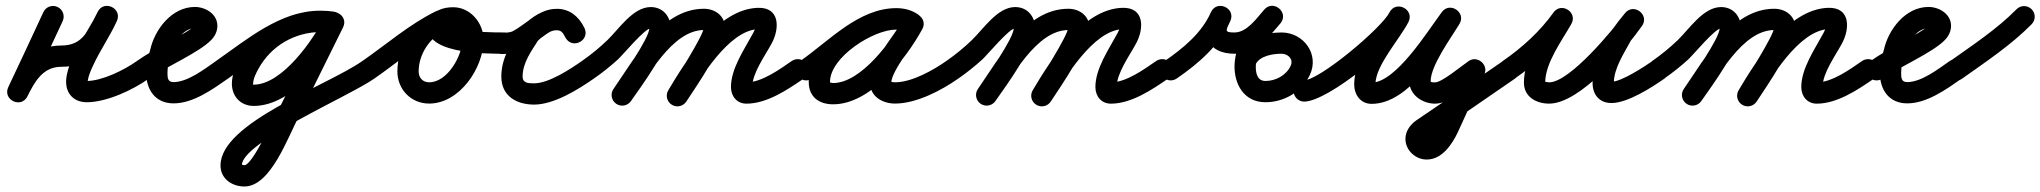

<svg xmlns="http://www.w3.org/2000/svg" viewBox="-20 -323 7194 677"><path d="M132.9 -280.2C132.9 -280.2 132.9 -280.2 132.9 -280.2C92.3 -191.9 50.8 -103.9 9.3 -16C-1.3 6.4 10.1 25.6 26.9 33.8C43.7 41.9 65.8 38.8 76.8 16.6C102.1 -34.5 130.9 -87.5 196 -87.5C309.7 -87.5 343 -156.8 391.1 -246.8C402.5 -268.2 390.7 -287.5 373.5 -295.9C356.4 -304.4 333.9 -302 323.9 -280C290.2 -205.9 177.7 -65.7 224.3 6.9C238.1 28.5 261.2 37.5 286 37.5C356.2 37.5 448.9 -5.9 505.8 -46.5C522.6 -58.5 526.6 -81.9 514.5 -98.8C502.5 -115.6 479.1 -119.6 462.2 -107.5C462.2 -107.5 462.2 -107.5 462.2 -107.5C418.6 -76.4 340 -37.5 286 -37.5C279.2 -37.5 288.3 -26.7 289 -34.4C289.2 -36.4 289.5 -38.4 289.7 -40.3C292.9 -58.2 300.6 -75.7 308.2 -92C333.1 -146 367.7 -195 392.1 -249C402.1 -271 391 -290 374.6 -298.1C358.1 -306.2 336.3 -303.5 324.9 -282.1C291.1 -218.9 275.1 -162.5 196 -162.5C98.8 -162.5 48.5 -95.3 9.6 -16.6C-1.4 5.6 10.2 24.9 27.2 33.1C44.2 41.3 66.5 38.4 77.1 16C118.7 -72.1 160.3 -160.3 201.1 -248.8C209.7 -267.6 201.5 -289.9 182.7 -298.5C163.9 -307.2 141.6 -299 132.9 -280.2Z M453.2 -55.5C465.1 -38.6 488.5 -34.4 505.5 -46.2C563.1 -86.4 683.1 -138.1 725.2 -182.4C738.2 -196 746.5 -212.9 746.5 -232C746.5 -273.6 704.6 -298.5 667 -298.5C585.6 -298.5 524.8 -218.7 509.3 -145.8C509.3 -145.7 509.5 -146.6 509.7 -147.4C509.9 -148.2 510.1 -149 510.1 -149C501.7 -121.2 495.5 -95.4 495.5 -66C495.5 -6.4 527.8 41.5 592 41.5C661.5 41.5 730.2 -8.3 784.5 -46.3C801.5 -58.2 805.6 -81.5 793.7 -98.5C781.8 -115.5 758.5 -119.6 741.5 -107.7C741.5 -107.7 741.5 -107.7 741.5 -107.7C702.8 -80.7 642.4 -33.5 592 -33.5C571.5 -33.5 570.5 -48.1 570.5 -66C570.5 -87.8 575.6 -106.5 581.9 -127C581.9 -127.1 582.1 -127.9 582.3 -128.6C582.5 -129.4 582.7 -130.2 582.7 -130.2C590.5 -166.9 622.9 -223.5 667 -223.5C673.4 -223.5 676.2 -218.4 673.3 -224.1C672.8 -225.1 671.5 -241.9 671.5 -232C671.5 -231.6 671.4 -232.8 671.8 -234.3C672.3 -236.2 673.7 -237 670.9 -234.2C666.9 -230 661.9 -226.6 657.1 -223.4C594 -182 525.1 -151.4 462.5 -107.8C445.6 -95.9 441.4 -72.5 453.2 -55.5Z M732.2 -55.5C744.1 -38.6 767.5 -34.4 784.5 -46.2C879.7 -112.7 988.5 -210.3 1109.3 -210.3C1121.9 -210.3 1134 -209.3 1146.4 -207.8C1171 -204.7 1185.7 -221.6 1188.2 -240C1190.6 -258.5 1180.8 -278.6 1156.3 -282.1C1141.9 -284.2 1127.8 -285.2 1113.2 -285.2C992.6 -285.2 884 -222.3 825.6 -116.7C811.3 -90.7 797.6 -58.7 797.6 -28.4C797.6 17.1 828.5 50.5 874.7 50.5C1012.3 50.5 1137 -118.4 1189.7 -226.6C1200.6 -249 1189.3 -268.4 1172.5 -276.7C1155.7 -284.9 1133.4 -282 1122.4 -259.6C1071.5 -156.6 1020.5 -53.6 969.4 49.3C969.4 49.3 969.6 49 969.7 48.7C969.9 48.4 970.1 48.1 970.1 48.1C946.4 91.5 870.1 259.6 841.8 259.6C838.2 259.6 829.7 255.8 831.4 258.3C831.8 258.8 832.5 261.3 832.5 260.4C832.5 178 1209.8 17.4 1300.5 -46.3C1317.5 -58.2 1321.6 -81.6 1309.7 -98.5C1297.8 -115.5 1274.4 -119.6 1257.5 -107.7C1257.5 -107.7 1257.5 -107.7 1257.5 -107.7C1132.2 -19.8 757.5 109.1 757.5 260.4C757.5 307.6 798.3 334.6 841.8 334.6C935.4 334.6 995.2 158.8 1035.9 83.9C1035.9 83.9 1036.1 83.6 1036.3 83.3C1036.4 83 1036.6 82.7 1036.6 82.7C1087.7 -20.3 1138.7 -123.3 1189.6 -226.4C1200.7 -248.7 1189.3 -268.2 1172.4 -276.5C1155.6 -284.7 1133.2 -281.8 1122.3 -259.4C1085.1 -183.2 974.9 -24.5 874.7 -24.5C870.5 -24.5 872.6 -20.7 872.6 -28.4C872.6 -45.1 883.5 -66.4 891.3 -80.5C936.5 -162.3 1019.9 -210.2 1113.2 -210.2C1124.3 -210.2 1134.8 -209.4 1145.7 -207.9C1170.2 -204.4 1185 -221.4 1187.5 -240.1C1190 -258.8 1180.2 -279.2 1155.6 -282.2C1140.1 -284.1 1125 -285.3 1109.3 -285.3C968.7 -285.3 851.6 -184.5 741.5 -107.8C724.6 -95.9 720.4 -72.5 732.2 -55.5Z M1248.2 -55.7C1259.9 -38.6 1283.3 -34.4 1300.3 -46.2C1381.9 -102.6 1460.9 -172.3 1549.8 -215.8C1572.1 -226.6 1575.2 -248.8 1567.2 -265.6C1559.2 -282.4 1540.1 -293.9 1517.6 -283.5C1436.8 -246 1381.2 -160.3 1381.2 -71.2C1381.2 -7.8 1429.3 42.2 1493.2 42.2C1600.7 42.2 1685.1 -83.9 1685.1 -182.5C1685.1 -241.5 1639 -297.5 1578 -297.5C1543.4 -297.5 1506.3 -286.6 1493.6 -250.4C1493.6 -250.4 1493.6 -250.4 1493.6 -250.5C1493.7 -250.6 1493.7 -250.6 1493.7 -250.6C1450.8 -130.6 1697.9 -133.6 1760 -133.5C1780.7 -133.5 1797.5 -150.2 1797.5 -171C1797.5 -191.7 1780.8 -208.5 1760 -208.5C1710.4 -208.6 1659.3 -209.7 1610.4 -218.8C1599.5 -220.8 1588.6 -223.2 1578.1 -226.9C1572.7 -228.9 1567.5 -231.1 1562.8 -234.4C1562.6 -234.6 1562.4 -234.7 1562.2 -234.9C1563.9 -230.8 1563.1 -236.6 1564.4 -229.8C1564.6 -228.4 1563.8 -224 1564.3 -225.4C1564.3 -225.4 1564.3 -225.4 1564.4 -225.5C1564.4 -225.6 1564.4 -225.6 1564.4 -225.6C1565.1 -227.5 1562.5 -222 1561 -220.7C1559.5 -219.5 1564.4 -221.5 1565.4 -221.6C1569.6 -222.3 1573.8 -222.5 1578 -222.5C1597.1 -222.5 1610.1 -199.9 1610.1 -182.5C1610.1 -126.1 1557.7 -32.8 1493.2 -32.8C1470.6 -32.8 1456.2 -48.9 1456.2 -71.2C1456.2 -131.2 1494.7 -190.2 1549.1 -215.4C1571.6 -225.9 1574.7 -248.2 1566.5 -265.3C1558.4 -282.3 1539.1 -294 1516.9 -283.2C1424.3 -237.9 1342.4 -166.5 1257.7 -107.8C1240.6 -96.1 1236.4 -72.7 1248.2 -55.7Z M1746 -208.5C1725.3 -208.5 1708.5 -191.7 1708.5 -171C1708.5 -148.4 1726.9 -132.5 1748.6 -132.5C1773.3 -132.5 1801.2 -135.2 1823.4 -146.8C1823.4 -146.8 1823.4 -146.8 1823.4 -146.8C1823.4 -146.8 1823.5 -146.8 1823.5 -146.8C1847.8 -159.6 1869.2 -177.6 1892.3 -192.5C1892.3 -192.5 1892.7 -192.8 1893.2 -193.1C1893.6 -193.4 1894 -193.7 1894 -193.7C1910 -205.3 1923.1 -216.9 1944.3 -216.9C1959 -216.9 1967.4 -203.8 1973.2 -191.8C1983.4 -170.4 2006.1 -169.1 2023.1 -178.3C2040 -187.5 2051.4 -207.1 2039.1 -227.4C2015.1 -266.9 1992.3 -291.4 1941.6 -291.4C1895.3 -291.4 1854 -261.9 1822 -231C1821.8 -230.9 1820.5 -229.2 1819.1 -227.5C1817.7 -225.8 1816.4 -224.1 1816.3 -224C1782.6 -170.6 1747.7 -119.2 1747.7 -53C1747.7 15.2 1800.8 45.8 1863.4 45.8C1933.4 45.8 2019.2 -7.6 2074.5 -46.3C2091.5 -58.2 2095.6 -81.5 2083.7 -98.5C2071.8 -115.5 2048.5 -119.6 2031.5 -107.7C2031.5 -107.7 2031.5 -107.7 2031.5 -107.7C1990.8 -79.2 1915.3 -29.2 1863.4 -29.2C1843.7 -29.2 1822.7 -29.5 1822.7 -53C1822.7 -102.5 1854.5 -143.9 1879.7 -184C1879.8 -184.2 1878.3 -182.4 1876.9 -180.5C1875.4 -178.7 1873.9 -176.9 1874 -177C1890.4 -192.8 1917 -216.4 1941.6 -216.4C1963.1 -216.4 1965.6 -204 1974.9 -188.6C1987.2 -168.2 2008.9 -166.4 2024.8 -175.1C2040.8 -183.7 2051.1 -202.8 2040.8 -224.2C2022.2 -263.2 1989.2 -291.9 1944.3 -291.9C1905.6 -291.9 1879.7 -276 1850 -254.3C1850 -254.3 1850.4 -254.6 1850.8 -254.9C1851.3 -255.2 1851.7 -255.5 1851.7 -255.5C1830.6 -242 1810.7 -224.8 1788.5 -213.2C1788.5 -213.2 1788.6 -213.2 1788.6 -213.2C1788.6 -213.2 1788.6 -213.2 1788.6 -213.2C1778 -207.6 1760.4 -207.5 1748.6 -207.5C1748.2 -207.5 1750.4 -207.4 1750.4 -207.4C1762.3 -206.3 1773 -199.2 1778.9 -188.8C1781.3 -184.4 1782.8 -179.6 1783.3 -174.6C1783.4 -173.4 1783.4 -172.2 1783.5 -171C1783.5 -191.7 1766.7 -208.5 1746 -208.5Z M2022.2 -55.6C2034.1 -38.6 2057.4 -34.4 2074.4 -46.2C2104 -66.8 2132.3 -89.3 2159 -113.6C2176.3 -129.4 2253.6 -223.1 2274.6 -223.1C2276.4 -223.1 2273.4 -223.8 2272.6 -224.3C2266 -228.8 2269.7 -224.8 2269.7 -224C2269.7 -187.3 2169 -46.4 2143.2 -9.4C2131.4 7.5 2135.6 30.9 2152.6 42.8C2169.5 54.6 2192.9 50.4 2204.8 33.4C2204.8 33.4 2204.8 33.4 2204.8 33.4C2243.2 -21.6 2344.7 -158.7 2344.7 -224C2344.7 -265.3 2317.4 -298.1 2274.6 -298.1C2211.8 -298.1 2162.8 -220.9 2121.7 -181.5C2093.7 -154.5 2063.5 -130 2031.6 -107.8C2014.6 -95.9 2010.4 -72.6 2022.2 -55.6ZM2204.8 33.4C2204.8 33.4 2204.8 33.4 2204.8 33.4C2263 -50.2 2349.3 -217.1 2462.1 -217.1C2463.7 -217.1 2467.9 -212.5 2463 -220.3C2462.4 -221.3 2461.9 -222.3 2461.6 -223.5C2461.5 -224 2461.3 -225.7 2461.3 -225.1C2461.3 -198.6 2361.4 -42.9 2337.6 -6.5C2326.3 10.9 2331.2 34.1 2348.5 45.4C2365.9 56.7 2389.1 51.8 2400.4 34.5C2400.4 34.5 2400.4 34.5 2400.4 34.5C2436.7 -21.1 2536.3 -163.5 2536.3 -225.1C2536.3 -267.1 2501.5 -292.1 2462.1 -292.1C2311.6 -292.1 2218.9 -118.1 2143.2 -9.4C2131.4 7.5 2135.6 30.9 2152.6 42.8C2169.5 54.6 2192.9 50.4 2204.8 33.4ZM2400.8 33.7C2400.8 33.7 2400.8 33.7 2400.8 33.7C2447.6 -44.6 2548.7 -216.6 2654.3 -220.4C2656.2 -220.5 2649 -229.2 2645.6 -233.3C2644 -235.3 2644.8 -228.3 2644.1 -225.9C2641.8 -218.9 2638.6 -212.2 2635.2 -205.7C2604.7 -149 2557.4 -81.6 2557.4 -16.1C2557.4 16.1 2578.1 42.5 2612 42.5C2684.3 42.5 2757.1 -6.8 2814.3 -46.1C2831.3 -57.8 2835.6 -81.2 2823.9 -98.3C2812.2 -115.3 2788.8 -119.6 2771.7 -107.9C2771.7 -107.9 2771.7 -107.9 2771.7 -107.9C2729.5 -78.8 2666.1 -32.5 2612 -32.5C2612.3 -32.5 2612.6 -32.5 2612.9 -32.5C2619.2 -32 2625.1 -28.2 2628.9 -23.2C2630.1 -21.6 2632.4 -15.8 2632.4 -16.1C2632.4 -65.2 2677.6 -126.2 2701.2 -170.3C2729.1 -222.2 2731.2 -298.2 2651.7 -295.4C2510.5 -290.3 2400.2 -111.7 2336.4 -4.7C2325.8 13.1 2331.6 36.1 2349.4 46.7C2367.2 57.4 2390.2 51.5 2400.8 33.7Z M2844.4 -46.2C2844.4 -46.2 2844.4 -46.2 2844.4 -46.2C2930.9 -106.3 3031.2 -219.3 3140.6 -219.3C3152.1 -219.3 3164.7 -217.3 3174.2 -210.5C3193.6 -196.6 3214 -206.4 3224.5 -222.6C3234.9 -238.8 3235.4 -261.5 3214.8 -273.4C3189.9 -287.9 3168.6 -293.6 3139.3 -293.6C3016.6 -293.6 2831.6 -164.9 2831.6 -34.2C2831.6 18.8 2867.9 44.8 2917.7 44.8C3050 44.8 3174.4 -115 3231.9 -220C3243.9 -241.9 3233.5 -261.9 3217 -270.9C3200.6 -279.9 3178.1 -277.9 3166.1 -256C3129.8 -189.8 3047.8 -106.9 3047.8 -31.6C3047.8 17.5 3092 42.2 3136 42.2C3211.3 42.2 3299.2 -4 3359.5 -46.3C3376.5 -58.2 3380.6 -81.5 3368.7 -98.5C3356.8 -115.5 3333.5 -119.6 3316.5 -107.7C3316.5 -107.7 3316.5 -107.7 3316.5 -107.7C3269.6 -74.9 3194.7 -32.8 3136 -32.8C3131.4 -32.8 3124.9 -33.1 3120.8 -35.7C3119.5 -36.5 3122.8 -30.1 3122.8 -31.6C3122.8 -72.3 3207.3 -175.1 3231.9 -220C3243.9 -241.9 3233.5 -261.9 3217 -270.9C3200.6 -279.9 3178.1 -277.9 3166.1 -256C3124 -179.1 3016.4 -30.2 2917.7 -30.2C2909.6 -30.2 2902.4 -35.5 2906.7 -29.1C2908.2 -26.8 2906.6 -32.7 2906.6 -34.2C2906.6 -121.7 3059.5 -218.6 3139.3 -218.6C3155.8 -218.6 3164 -216.2 3177.2 -208.6C3197.8 -196.6 3217.6 -205.4 3227.5 -220.7C3237.3 -236 3237.2 -257.7 3217.8 -271.5C3195.4 -287.5 3167.9 -294.3 3140.6 -294.3C3007.7 -294.3 2903.9 -178.9 2801.6 -107.8C2784.6 -96 2780.4 -72.6 2792.2 -55.6C2804 -38.6 2827.4 -34.4 2844.4 -46.2Z M3307.2 -55.6C3319.1 -38.6 3342.4 -34.4 3359.4 -46.2C3389 -66.8 3417.3 -89.3 3444 -113.6C3461.3 -129.4 3538.6 -223.1 3559.6 -223.1C3561.4 -223.1 3558.4 -223.8 3557.6 -224.3C3551 -228.8 3554.7 -224.8 3554.7 -224C3554.7 -187.3 3454 -46.4 3428.2 -9.4C3416.4 7.5 3420.6 30.9 3437.6 42.8C3454.5 54.6 3477.9 50.4 3489.8 33.4C3489.8 33.4 3489.8 33.4 3489.8 33.4C3528.2 -21.6 3629.7 -158.7 3629.7 -224C3629.7 -265.3 3602.4 -298.1 3559.6 -298.1C3496.8 -298.1 3447.8 -220.9 3406.7 -181.5C3378.7 -154.5 3348.5 -130 3316.6 -107.8C3299.6 -95.9 3295.4 -72.6 3307.2 -55.6ZM3489.8 33.4C3489.8 33.4 3489.8 33.4 3489.8 33.4C3548 -50.2 3634.3 -217.1 3747.1 -217.1C3748.7 -217.1 3752.9 -212.5 3748 -220.3C3747.4 -221.3 3746.9 -222.3 3746.6 -223.5C3746.5 -224 3746.3 -225.7 3746.3 -225.1C3746.3 -198.6 3646.4 -42.9 3622.6 -6.5C3611.3 10.9 3616.2 34.1 3633.5 45.4C3650.9 56.7 3674.1 51.8 3685.4 34.5C3685.4 34.5 3685.4 34.5 3685.4 34.5C3721.7 -21.1 3821.3 -163.5 3821.3 -225.1C3821.3 -267.1 3786.5 -292.1 3747.1 -292.1C3596.6 -292.1 3503.9 -118.1 3428.2 -9.4C3416.4 7.5 3420.6 30.9 3437.6 42.8C3454.5 54.6 3477.9 50.4 3489.8 33.4ZM3685.8 33.7C3685.8 33.7 3685.8 33.7 3685.8 33.7C3732.6 -44.6 3833.7 -216.6 3939.3 -220.4C3941.2 -220.5 3934 -229.2 3930.6 -233.3C3929 -235.3 3929.8 -228.3 3929.1 -225.9C3926.8 -218.9 3923.6 -212.2 3920.2 -205.7C3889.7 -149 3842.4 -81.6 3842.4 -16.1C3842.4 16.1 3863.1 42.5 3897 42.5C3969.3 42.5 4042.1 -6.8 4099.3 -46.1C4116.3 -57.8 4120.6 -81.2 4108.9 -98.3C4097.2 -115.3 4073.8 -119.6 4056.7 -107.9C4056.7 -107.9 4056.7 -107.9 4056.7 -107.9C4014.5 -78.8 3951.1 -32.5 3897 -32.5C3897.3 -32.5 3897.6 -32.5 3897.9 -32.5C3904.2 -32 3910.1 -28.2 3913.9 -23.2C3915.1 -21.6 3917.4 -15.8 3917.4 -16.1C3917.4 -65.2 3962.6 -126.2 3986.2 -170.3C4014.1 -222.2 4016.2 -298.2 3936.7 -295.4C3795.5 -290.3 3685.2 -111.7 3621.4 -4.7C3610.8 13.1 3616.6 36.1 3634.4 46.7C3652.2 57.4 3675.2 51.5 3685.8 33.7Z M4129.3 -46.2C4129.3 -46.2 4129.3 -46.2 4129.3 -46.2C4206.2 -99.3 4279.4 -162 4318.3 -249.2C4328.3 -271.8 4316.6 -290.8 4299.7 -298.5C4282.8 -306.3 4260.7 -302.9 4250.1 -280.5C4212.3 -200.8 4238.1 -133.8 4332.9 -133.5C4332.9 -133.5 4333 -133.5 4333 -133.5C4333.1 -133.5 4333.1 -133.5 4333.1 -133.5C4406.4 -133.7 4449.9 -189.5 4494.1 -239.7C4510.5 -258.2 4504.2 -279.9 4489.9 -292.2C4475.5 -304.5 4453.1 -307.5 4437.3 -288.6C4389.2 -231.3 4336.4 -175 4333.1 -95.5C4333.1 -95.5 4333.1 -95.5 4333.1 -95.5C4333.1 -95.5 4333.1 -95.5 4333.1 -95.5C4330.4 -27 4366.2 37.5 4442 37.5C4507.4 37.5 4570.8 0.9 4598.8 -59.2C4632.9 -132.2 4576.2 -208.7 4498.3 -208.5C4498.3 -208.5 4498.4 -208.5 4498.4 -208.5C4498.4 -208.5 4498.5 -208.5 4498.5 -208.5C4438.3 -208.6 4368.5 -187.5 4340.3 -129.4C4331.2 -110.7 4339 -88.3 4357.6 -79.3C4376.3 -70.2 4398.7 -78 4407.7 -96.6C4407.7 -96.6 4407.7 -96.6 4407.7 -96.6C4422.2 -126.4 4469.4 -133.6 4498.3 -133.5C4498.3 -133.5 4498.4 -133.5 4498.4 -133.5C4498.4 -133.5 4498.5 -133.5 4498.5 -133.5C4521.3 -133.6 4542 -114.8 4530.8 -90.8C4515.1 -57.2 4478.3 -37.5 4442 -37.5C4411.8 -37.5 4407.1 -68 4408.1 -92.5C4408.1 -92.5 4408.1 -92.5 4408.1 -92.5C4408.1 -92.5 4408.1 -92.5 4408.1 -92.5C4410.5 -151.5 4458.9 -197.6 4494.7 -240.4C4510.6 -259.3 4504.6 -280.8 4490.5 -292.9C4476.4 -305 4454.2 -307.8 4437.9 -289.3C4411.2 -259.1 4377.3 -208.6 4332.9 -208.5C4332.9 -208.5 4332.9 -208.5 4333 -208.5C4333 -208.5 4333.1 -208.5 4333.1 -208.5C4296.9 -208.6 4301.4 -213.7 4317.9 -248.4C4328.5 -270.7 4316.5 -289.9 4299.3 -297.7C4282.1 -305.6 4259.8 -302.3 4249.7 -279.7C4216.8 -205.7 4151.7 -152.8 4086.7 -107.8C4069.6 -96.1 4065.4 -72.7 4077.2 -55.7C4088.9 -38.6 4112.3 -34.4 4129.3 -46.2Z M4541.3 -1.1C4541.9 19.6 4559.2 35.9 4579.9 35.3C4666.4 32.5 4907 -166.9 4946.3 -245.5C4957.4 -267.7 4946.4 -287.2 4929.7 -295.7C4913.1 -304.1 4890.8 -301.5 4879.4 -279.4C4839 -201.2 4754.9 -118.3 4754.9 -26.1C4754.9 10.4 4776.7 43.2 4816.3 43.2C4947.9 43.2 5052.4 -139 5124.1 -235.7C5138.3 -254.8 5128.9 -275.4 5112.8 -286.1C5096.8 -296.9 5074.1 -297.7 5061.9 -277.3C5020.6 -208.7 4949.5 -116.8 4949.5 -36C4949.5 11.9 4995.8 42.5 5040 42.5C5092.3 42.5 5158.5 -16.3 5201.4 -46.2C5216.5 -56.7 5206.5 -76.7 5190.7 -89.9C5175 -103 5153.6 -109.4 5145.9 -92.6C5114.9 -25 5083.9 42.7 5052.9 110.4C5052.9 110.4 5052.9 110.3 5053 110.2C5053 110.2 5053 110.1 5053 110.1C5047.9 121 5025.2 164.5 5011.1 164.5C5011.1 164.5 5011.1 164.5 5011.1 164.5C5011.1 164.5 5010.8 164.5 5010.6 164.5C5010.3 164.5 5010 164.5 5010 164.5C5009.7 164.5 5011.3 164.7 5011 164.6C5010.3 164.3 5010.6 167.8 5010.6 167C5010.6 166.3 5011.6 166.4 5018.1 162C5018.1 162 5018.1 162 5018.1 162C5018.1 162 5018 162 5018 162C5119.8 93.1 5221.5 23.9 5322.4 -46.2C5339.4 -58 5343.6 -81.4 5331.8 -98.4C5320 -115.4 5296.6 -119.6 5279.6 -107.8C5279.6 -107.8 5279.6 -107.8 5279.6 -107.8C5178.9 -37.8 5077.5 31.2 4976 100C4976 100 4975.9 100 4975.9 100C4975.9 100 4975.9 100 4975.9 100C4953.3 115.4 4935.6 138.5 4935.6 167C4935.6 206.5 4971 239.5 5010 239.5C5010 239.5 5009.7 239.5 5009.4 239.5C5009.2 239.5 5008.9 239.5 5008.9 239.5C5009.6 239.5 5010.4 239.5 5011.1 239.5C5064.9 239.5 5100.6 185.3 5121 141.9C5121 141.9 5121 141.8 5121 141.8C5121.1 141.7 5121.1 141.6 5121.1 141.6C5152.1 74 5183.1 6.3 5214.1 -61.4C5221.8 -78.1 5215.4 -95 5203.4 -105C5191.4 -115.1 5173.7 -118.3 5158.6 -107.8C5130 -87.9 5063.9 -32.5 5040 -32.5C5027.1 -32.5 5024.5 -34.3 5024.5 -36C5024.5 -92 5094.7 -186.5 5126.1 -238.7C5138.4 -259.1 5129.9 -279 5114.8 -289.1C5099.8 -299.2 5078.1 -299.5 5063.9 -280.3C5011.6 -209.8 4901.6 -31.8 4816.3 -31.8C4815.6 -31.8 4817.6 -31.7 4818.3 -31.6C4827.2 -29.8 4829.9 -17.9 4829.9 -26.1C4829.9 -92.4 4914 -182.8 4946.1 -245C4957.5 -267.1 4946.3 -286.7 4929.5 -295.2C4912.7 -303.8 4890.3 -301.2 4879.2 -279C4852.4 -225.4 4635.4 -41.5 4577.6 -39.7C4556.9 -39.1 4540.6 -21.8 4541.3 -1.1Z M5269.1 -55.8C5280.8 -38.7 5304.2 -34.4 5321.2 -46.1C5395.8 -97.4 5465.9 -161.3 5518.6 -235.3C5532.3 -254.6 5522.4 -275 5506.1 -285.4C5489.8 -295.8 5467.2 -296.2 5455.4 -275.6C5414 -202.9 5353.4 -117.3 5353.4 -31.7C5353.4 18.8 5397.2 42.4 5442.2 42.4C5551.6 42.4 5710.3 -147.8 5769.6 -231.3C5783.7 -251.1 5776.3 -271.9 5761.5 -283C5746.8 -294 5724.8 -295.4 5709.7 -276.4C5694.1 -256.8 5676.9 -237.3 5664.4 -215.6C5664.4 -215.6 5664.3 -215.4 5664.2 -215.1C5664.1 -214.9 5663.9 -214.7 5663.9 -214.7C5633.4 -157.6 5595.5 -97 5595.5 -30.3C5595.5 -17.4 5597.7 -4.5 5603.6 7.1C5603.6 7.1 5603.8 7.3 5603.9 7.6C5604.1 7.9 5604.2 8.2 5604.2 8.2C5615 27.7 5633.6 40.3 5662.4 40.3C5719 40.3 5804.9 -15 5849.5 -46.3C5866.5 -58.2 5870.6 -81.5 5858.7 -98.5C5846.8 -115.5 5823.5 -119.6 5806.5 -107.7C5776.1 -86.4 5696 -34.7 5662.4 -34.7C5656.2 -34.7 5676.6 -15.9 5669.8 -28.2C5669.8 -28.2 5669.9 -27.9 5670.1 -27.6C5670.2 -27.3 5670.4 -27.1 5670.4 -27.1C5670 -27.7 5670.5 -28.4 5670.5 -30.3C5670.5 -82.2 5706.1 -134.5 5730.1 -179.3C5730.1 -179.3 5730 -179.1 5729.8 -178.9C5729.7 -178.6 5729.6 -178.4 5729.6 -178.4C5740 -196.7 5755.2 -213.1 5768.3 -229.6C5783.5 -248.7 5775.6 -269.9 5760.3 -281.3C5745.1 -292.8 5722.5 -294.6 5708.4 -274.7C5667.8 -217.6 5514.5 -32.6 5442.2 -32.6C5438.2 -32.6 5425.9 -35.6 5426.9 -34.4C5427.4 -33.7 5428.4 -30.8 5428.4 -31.7C5428.4 -100.6 5486.7 -178.9 5520.6 -238.4C5532.3 -259.1 5523.4 -278.8 5508.2 -288.6C5492.9 -298.3 5471.2 -298.1 5457.5 -278.7C5409.9 -211.9 5346.1 -154.2 5278.8 -107.9C5261.7 -96.2 5257.4 -72.8 5269.1 -55.8Z M5796.2 -55.6C5808.1 -38.6 5831.4 -34.4 5848.4 -46.2C5878 -66.8 5906.3 -89.3 5933 -113.6C5950.3 -129.4 6027.6 -223.1 6048.6 -223.1C6050.4 -223.1 6047.4 -223.8 6046.6 -224.3C6040 -228.8 6043.7 -224.8 6043.7 -224C6043.7 -187.3 5943 -46.4 5917.2 -9.4C5905.4 7.5 5909.6 30.9 5926.6 42.8C5943.5 54.6 5966.9 50.4 5978.8 33.4C5978.8 33.4 5978.8 33.4 5978.8 33.4C6017.2 -21.6 6118.7 -158.7 6118.7 -224C6118.7 -265.3 6091.4 -298.1 6048.6 -298.1C5985.8 -298.1 5936.8 -220.9 5895.7 -181.5C5867.7 -154.5 5837.5 -130 5805.6 -107.8C5788.6 -95.9 5784.4 -72.6 5796.2 -55.6ZM5978.8 33.4C5978.8 33.4 5978.8 33.4 5978.8 33.4C6037 -50.2 6123.3 -217.1 6236.1 -217.1C6237.7 -217.1 6241.9 -212.5 6237 -220.3C6236.4 -221.3 6235.9 -222.3 6235.6 -223.5C6235.5 -224 6235.3 -225.7 6235.3 -225.1C6235.3 -198.6 6135.4 -42.9 6111.6 -6.5C6100.3 10.9 6105.2 34.1 6122.5 45.4C6139.9 56.7 6163.1 51.8 6174.4 34.5C6174.4 34.5 6174.4 34.5 6174.4 34.5C6210.7 -21.1 6310.3 -163.5 6310.3 -225.1C6310.3 -267.1 6275.5 -292.1 6236.1 -292.1C6085.6 -292.1 5992.9 -118.1 5917.2 -9.4C5905.4 7.5 5909.6 30.9 5926.6 42.8C5943.5 54.6 5966.9 50.4 5978.8 33.4ZM6174.8 33.7C6174.8 33.7 6174.8 33.7 6174.8 33.7C6221.6 -44.6 6322.7 -216.6 6428.3 -220.4C6430.2 -220.5 6423 -229.2 6419.6 -233.3C6418 -235.3 6418.8 -228.3 6418.1 -225.9C6415.8 -218.9 6412.6 -212.2 6409.2 -205.7C6378.7 -149 6331.4 -81.6 6331.4 -16.1C6331.4 16.1 6352.1 42.5 6386 42.5C6458.3 42.5 6531.1 -6.8 6588.3 -46.1C6605.3 -57.8 6609.6 -81.2 6597.9 -98.3C6586.2 -115.3 6562.8 -119.6 6545.7 -107.9C6545.7 -107.9 6545.7 -107.9 6545.7 -107.9C6503.5 -78.8 6440.1 -32.5 6386 -32.5C6386.3 -32.5 6386.6 -32.5 6386.9 -32.5C6393.2 -32 6399.1 -28.2 6402.9 -23.2C6404.1 -21.6 6406.4 -15.8 6406.4 -16.1C6406.4 -65.2 6451.6 -126.2 6475.2 -170.3C6503.1 -222.2 6505.2 -298.2 6425.7 -295.4C6284.5 -290.3 6174.2 -111.7 6110.4 -4.7C6099.8 13.1 6105.6 36.1 6123.4 46.7C6141.2 57.4 6164.2 51.5 6174.8 33.7Z M6566.2 -55.5C6578.1 -38.6 6601.5 -34.4 6618.5 -46.2C6676.1 -86.4 6796.1 -138.1 6838.2 -182.4C6851.2 -196 6859.5 -212.9 6859.5 -232C6859.5 -273.6 6817.6 -298.5 6780 -298.5C6698.6 -298.5 6637.8 -218.7 6622.3 -145.8C6622.3 -145.7 6622.5 -146.6 6622.7 -147.4C6622.9 -148.2 6623.1 -149 6623.1 -149C6614.7 -121.2 6608.5 -95.4 6608.5 -66C6608.5 -6.4 6640.8 41.5 6705 41.5C6774.5 41.5 6843.2 -8.3 6897.5 -46.3C6914.5 -58.2 6918.6 -81.5 6906.7 -98.5C6894.8 -115.5 6871.5 -119.6 6854.5 -107.7C6854.5 -107.7 6854.5 -107.7 6854.5 -107.7C6815.8 -80.7 6755.4 -33.5 6705 -33.5C6684.5 -33.5 6683.5 -48.1 6683.5 -66C6683.5 -87.8 6688.6 -106.5 6694.9 -127C6694.9 -127.1 6695.1 -127.9 6695.3 -128.6C6695.5 -129.4 6695.7 -130.2 6695.7 -130.2C6703.5 -166.9 6735.9 -223.5 6780 -223.5C6786.4 -223.5 6789.2 -218.4 6786.3 -224.1C6785.8 -225.1 6784.5 -241.9 6784.5 -232C6784.5 -231.6 6784.4 -232.8 6784.8 -234.3C6785.3 -236.2 6786.7 -237 6783.9 -234.2C6779.9 -230 6774.9 -226.6 6770.1 -223.4C6707 -182 6638.1 -151.4 6575.5 -107.8C6558.6 -95.9 6554.4 -72.5 6566.2 -55.5Z M6845.4 -53.9C6857.4 -37.1 6880.8 -33.1 6897.7 -45.1C6981.7 -104.8 7071.3 -164.1 7143.7 -237.7C7158.3 -252.5 7158.1 -276.2 7143.3 -290.7C7128.5 -305.3 7104.8 -305.1 7090.3 -290.3C7090.3 -290.3 7090.3 -290.3 7090.3 -290.3C7021 -219.9 6934.6 -163.3 6854.3 -106.2C6837.4 -94.2 6833.4 -70.8 6845.4 -53.9Z"/></svg>

Font: FRB American Cursive Extrabold
Style: Bold Italic
Weight: 800
Italic angle: -25°
Version: Version 2.0;Modular Font Editor K font №1